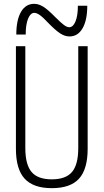

<svg xmlns="http://www.w3.org/2000/svg" viewBox="-20 -971 540 1001"><path d="M250 10Q154 10 108.5 -39.5Q63 -89 63 -195V-730H112V-199Q112 -113 144.5 -74.5Q177 -36 250 -36Q323 -36 355.5 -74.5Q388 -113 388 -199V-730H437V-195Q437 -89 392 -39.5Q347 10 250 10ZM342 -781Q318 -781 293.5 -797Q269 -813 230 -853Q204 -881 187.5 -892.5Q171 -904 159 -904Q139 -904 126.5 -874Q114 -844 114 -791H65Q65 -867 89.5 -909Q114 -951 158 -951Q182 -951 206.5 -935.5Q231 -920 270 -880Q297 -853 313 -841Q329 -829 341 -829Q361 -829 373.5 -859Q386 -889 386 -941H435Q435 -866 410.5 -823.5Q386 -781 342 -781Z"/></svg>

Font: M PLUS Code Latin Light
Style: Regular
Weight: 300
Designer: Coji Morishita
Foundry: UNDERFOREST DESIGN
Version: Version 1.002; ttfautohint (v1.8.3)